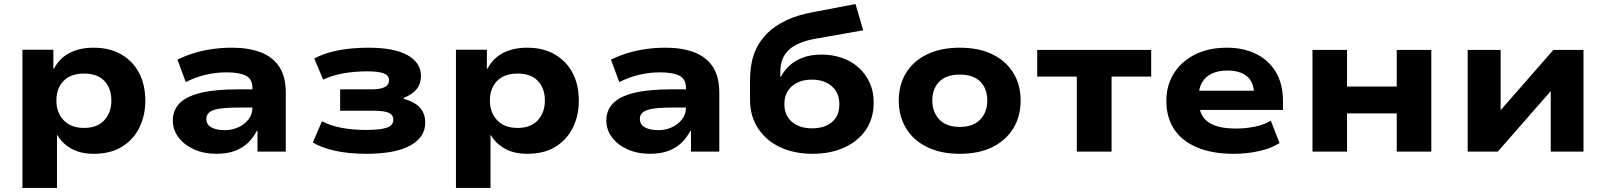

<svg xmlns="http://www.w3.org/2000/svg" viewBox="-20 -750 7946 950"><path d="M91 180V-504H244V-410H247Q274 -462 324 -488Q374 -514 443 -514Q524 -514 581.5 -480Q639 -446 669 -387.5Q699 -329 699 -252Q699 -179 670 -119.5Q641 -60 584.5 -24.5Q528 11 444 11Q378 11 333 -14.5Q288 -40 264 -81H262V180ZM396 -117Q461 -117 496 -155Q531 -193 531 -253Q531 -313 496.5 -349.5Q462 -386 396 -386Q330 -386 294.5 -349.5Q259 -313 259 -253Q259 -193 295 -155Q331 -117 396 -117Z M1051 11Q989 11 940 -11Q891 -33 863 -70.5Q835 -108 835 -154Q835 -204 868 -238.5Q901 -273 972.5 -290.5Q1044 -308 1159 -308H1251V-218H1169Q1124 -218 1092.5 -215.5Q1061 -213 1040.5 -206.5Q1020 -200 1010.5 -189Q1001 -178 1001 -161Q1001 -134 1025.5 -120Q1050 -106 1092 -106Q1129 -106 1160 -120.5Q1191 -135 1210 -160Q1229 -185 1229 -217V-315Q1229 -359 1196.5 -375.5Q1164 -392 1100 -392Q1051 -392 1001.5 -381Q952 -370 899 -344L858 -455Q899 -475 942 -488Q985 -501 1032 -507.5Q1079 -514 1128 -514Q1211 -514 1270.5 -491Q1330 -468 1362 -419.5Q1394 -371 1394 -291V0H1254V-102L1251 -103Q1233 -68 1206 -42.5Q1179 -17 1141 -3Q1103 11 1051 11Z M1794 11Q1704 11 1636 -4.5Q1568 -20 1528 -45L1573 -150Q1615 -128 1670 -117.5Q1725 -107 1793 -107Q1860 -107 1893 -118Q1926 -129 1926 -157Q1926 -183 1902 -192.5Q1878 -202 1832 -202H1663V-308H1822Q1862 -308 1883.5 -319Q1905 -330 1905 -354Q1905 -377 1878.5 -387Q1852 -397 1798 -397Q1735 -397 1678.5 -387Q1622 -377 1579 -356L1535 -460Q1580 -486 1649 -500Q1718 -514 1804 -514Q1930 -514 1996.5 -477Q2063 -440 2063 -373Q2063 -336 2042 -309.5Q2021 -283 1978 -266V-261Q2014 -251 2037.5 -235Q2061 -219 2072.5 -196Q2084 -173 2084 -143Q2084 -70 2009 -29.5Q1934 11 1794 11Z M2236 180V-504H2389V-410H2392Q2419 -462 2469 -488Q2519 -514 2588 -514Q2669 -514 2726.5 -480Q2784 -446 2814 -387.5Q2844 -329 2844 -252Q2844 -179 2815 -119.5Q2786 -60 2729.5 -24.5Q2673 11 2589 11Q2523 11 2478 -14.5Q2433 -40 2409 -81H2407V180ZM2541 -117Q2606 -117 2641 -155Q2676 -193 2676 -253Q2676 -313 2641.5 -349.5Q2607 -386 2541 -386Q2475 -386 2439.5 -349.5Q2404 -313 2404 -253Q2404 -193 2440 -155Q2476 -117 2541 -117Z M3196 11Q3134 11 3085 -11Q3036 -33 3008 -70.5Q2980 -108 2980 -154Q2980 -204 3013 -238.5Q3046 -273 3117.5 -290.5Q3189 -308 3304 -308H3396V-218H3314Q3269 -218 3237.5 -215.5Q3206 -213 3185.5 -206.5Q3165 -200 3155.5 -189Q3146 -178 3146 -161Q3146 -134 3170.5 -120Q3195 -106 3237 -106Q3274 -106 3305 -120.5Q3336 -135 3355 -160Q3374 -185 3374 -217V-315Q3374 -359 3341.5 -375.5Q3309 -392 3245 -392Q3196 -392 3146.5 -381Q3097 -370 3044 -344L3003 -455Q3044 -475 3087 -488Q3130 -501 3177 -507.5Q3224 -514 3273 -514Q3356 -514 3415.5 -491Q3475 -468 3507 -419.5Q3539 -371 3539 -291V0H3399V-102L3396 -103Q3378 -68 3351 -42.5Q3324 -17 3286 -3Q3248 11 3196 11Z M4001 11Q3910 11 3840.5 -21.5Q3771 -54 3731 -114.5Q3691 -175 3691 -258V-352Q3691 -390 3697.5 -431Q3704 -472 3723 -511.5Q3742 -551 3777 -586Q3812 -621 3868.5 -648.5Q3925 -676 4008 -691L4213 -730L4251 -600L4018 -559Q3926 -543 3883.5 -503.5Q3841 -464 3841 -395V-369H3843Q3859 -400 3886 -425Q3913 -450 3952.5 -465Q3992 -480 4045 -480Q4098 -480 4145 -464Q4192 -448 4227 -417Q4262 -386 4282.5 -342Q4303 -298 4303 -243Q4303 -165 4264.5 -108Q4226 -51 4157.5 -20Q4089 11 4001 11ZM3998 -115Q4059 -115 4096 -145.5Q4133 -176 4133 -234Q4133 -290 4096 -323Q4059 -356 3997 -356Q3936 -356 3898.5 -323.5Q3861 -291 3861 -235Q3861 -179 3898.5 -147Q3936 -115 3998 -115Z M4729 11Q4635 11 4567 -22.5Q4499 -56 4463 -115.5Q4427 -175 4427 -252Q4427 -330 4463 -389Q4499 -448 4567 -481Q4635 -514 4729 -514Q4824 -514 4891 -481Q4958 -448 4994 -389Q5030 -330 5030 -252Q5030 -175 4994 -115.5Q4958 -56 4891 -22.5Q4824 11 4729 11ZM4729 -122Q4795 -122 4830 -158.5Q4865 -195 4865 -253Q4865 -311 4830.5 -346Q4796 -381 4729 -381Q4662 -381 4627.5 -346Q4593 -311 4593 -253Q4593 -195 4628 -158.5Q4663 -122 4729 -122Z M5308 0V-371H5112V-503H5676V-371H5480V0Z M6086 11Q5977 11 5902 -21Q5827 -53 5789 -111.5Q5751 -170 5751 -251Q5751 -326 5787 -385Q5823 -444 5890.5 -479Q5958 -514 6051 -514Q6133 -514 6195.5 -483Q6258 -452 6293 -393Q6328 -334 6328 -250V-206H5886V-301H6201L6185 -282Q6185 -343 6150.5 -372Q6116 -401 6053 -401Q6009 -401 5977.5 -386.5Q5946 -372 5928.5 -343.5Q5911 -315 5911 -272V-255Q5911 -207 5930 -176Q5949 -145 5989.5 -129.5Q6030 -114 6096 -114Q6144 -114 6190 -123.5Q6236 -133 6268 -153L6311 -42Q6268 -15 6208 -2Q6148 11 6086 11Z M6474 0V-503H6645V-322H6891V-503H7062V0H6891V-189H6645V0Z M7242 0V-503H7405V-190H7392L7666 -503H7815V0H7653V-314H7666L7391 0Z"/></svg>

Font: Nunito Sans 7pt SemiExpanded ExtraBold
Style: Regular
Weight: 800
Width: 6
Designer: Vernon Adams
Foundry: Vernon Adams
Version: Version 3.101;gftools[0.9.27]